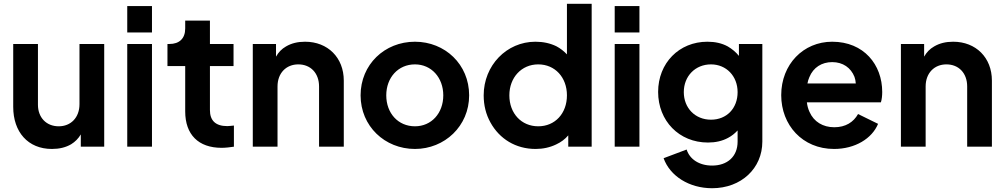

<svg xmlns="http://www.w3.org/2000/svg" viewBox="-20 -777 5324 1017"><path d="M255 12C294 12 328 4 357 -13C378 -26 395 -43 408 -65V0H532V-544H401V-225C401 -154 355 -108 291 -108C225 -108 181 -155 181 -222V-544H50V-211C50 -78 128 12 255 12Z M785 -605V-745H654V-605ZM785 0V-544H654V0Z M1154 6C1174 6 1200 3 1219 0V-112C1207 -111 1193 -109 1184 -109C1120 -109 1092 -140 1092 -194V-427H1217V-544H1092V-668H961V-626C961 -573 930 -544 877 -544H867V-427H961V-187C961 -64 1031 6 1154 6Z M1450 0V-319C1450 -390 1496 -436 1560 -436C1625 -436 1670 -390 1670 -319V0H1801V-350C1801 -472 1716 -556 1596 -556C1557 -556 1524 -548 1495 -531C1472 -518 1455 -500 1442 -477V-544H1319V0Z M2178 12C2335 12 2465 -109 2465 -272C2465 -436 2337 -556 2178 -556C2017 -556 1890 -435 1890 -272C1890 -109 2018 12 2178 12ZM2178 -108C2089 -108 2026 -177 2026 -272C2026 -366 2089 -436 2178 -436C2265 -436 2328 -366 2328 -272C2328 -177 2265 -108 2178 -108Z M2817 12C2856 12 2893 4 2926 -12C2952 -24 2973 -40 2990 -60V0H3114V-757H2983V-489C2967 -506 2948 -521 2927 -532C2894 -548 2857 -556 2816 -556C2663 -556 2542 -430 2542 -272C2542 -219 2554 -171 2578 -128C2626 -41 2712 12 2817 12ZM2831 -108C2742 -108 2678 -176 2678 -272C2678 -366 2742 -436 2831 -436C2920 -436 2983 -367 2983 -272C2983 -176 2920 -108 2831 -108Z M3367 -605V-745H3236V-605ZM3367 0V-544H3236V0Z M3752 220C3906 220 4018 115 4018 -27V-544H3894V-481C3877 -502 3857 -518 3835 -531C3804 -548 3768 -556 3727 -556C3577 -556 3466 -443 3466 -290C3466 -137 3577 -22 3730 -22C3770 -22 3806 -30 3837 -47C3856 -57 3872 -70 3887 -86V-27C3887 53 3832 100 3752 100C3683 100 3633 66 3617 15L3495 61C3529 156 3631 220 3752 220ZM3746 -143C3662 -143 3602 -205 3602 -289C3602 -374 3663 -436 3746 -436C3827 -436 3887 -374 3887 -289C3887 -203 3829 -143 3746 -143Z M4398 12C4509 12 4599 -43 4631 -121L4525 -173C4501 -130 4459 -103 4399 -103C4339 -103 4291 -132 4268 -184C4261 -199 4256 -216 4254 -235H4646C4651 -250 4653 -271 4653 -290C4653 -434 4556 -556 4388 -556C4235 -556 4118 -436 4118 -273C4118 -115 4230 12 4398 12ZM4257 -335C4259 -346 4262 -357 4267 -368C4288 -420 4333 -448 4388 -448C4445 -448 4487 -418 4506 -370C4510 -359 4512 -348 4513 -335Z M4883 0V-319C4883 -390 4929 -436 4993 -436C5058 -436 5103 -390 5103 -319V0H5234V-350C5234 -472 5149 -556 5029 -556C4990 -556 4957 -548 4928 -531C4905 -518 4888 -500 4875 -477V-544H4752V0Z"/></svg>

Font: Plus Jakarta Sans
Style: Bold
Weight: 700
Designer: Gumpita Rahayu
Foundry: Tokotype
Version: Version 2.071;gftools[0.9.30]